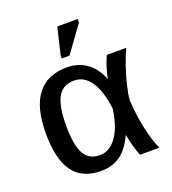

<svg xmlns="http://www.w3.org/2000/svg" viewBox="-137 -852 865 964"><g transform="rotate(-20 295.0 -369.5)"><path d="M414.6 -115.7Q383.8 -49.3 341.3 -19.8Q298.8 9.8 239.3 9.8Q137.7 9.8 89.4 -57.6Q41 -125 41 -261.7Q41 -400.4 94.7 -469.2Q148.4 -538.1 252.4 -538.1Q314.9 -538.1 359.4 -505.4Q403.8 -472.7 426.3 -413.6H427.2Q438.5 -471.7 463.4 -528.3H567.9Q551.8 -495.6 535.9 -449.2Q520 -402.8 508.5 -356.7Q497.1 -310.5 494.1 -276.4Q498 -199.2 513.2 -126.5Q528.3 -53.7 552.2 0H448.7Q437 -29.8 428.5 -62.7Q419.9 -95.7 416.5 -115.7ZM150.4 -264.2Q150.4 -160.2 176 -113.5Q201.7 -66.9 260.3 -66.9Q313.5 -66.9 350.8 -120.8Q388.2 -174.8 399.4 -266.1Q386.7 -363.8 352.3 -413.6Q317.9 -463.4 265.1 -463.4Q204.1 -463.4 177.2 -416Q150.4 -368.7 150.4 -264.2ZM388.2 -729.5 286.6 -588.9H245.1V-605L278.8 -747.6H388.2Z"/></g></svg>

Font: Arimo Medium
Style: Regular
Weight: 500
Designer: Steve Matteson
Foundry: Monotype Imaging Inc.
Version: Version 1.33